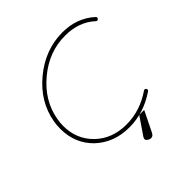

<svg xmlns="http://www.w3.org/2000/svg" viewBox="-217 -864 1172 1172"><g transform="rotate(-45 369.0 -278.0)"><path d="M378 2Q246 2 158 -81Q73 -164 73 -290Q73 -324 78 -350Q103 -494 225.5 -595.5Q348 -697 497 -698Q623 -698 708 -621Q718 -612 709 -603Q701 -593 691 -602Q615 -672 497 -672Q358 -673 242 -576.5Q126 -480 103 -345Q98 -315 98 -290Q98 -175 176.5 -99Q255 -23 378 -23Q496 -23 599 -94Q609 -101 617 -91Q624 -80 613 -73Q503 2 378 2ZM517 -10 452 122Q442 142 426 142Q414 142 403 134Q392 126 392 118Q392 112 397 103L474 -10Z"/></g></svg>

Font: Quicksand
Style: Light Italic
Weight: 300
Italic angle: -12°
Designer: Andrew Paglinawan
Foundry: Andrew Paglinawan
Version: 1.002